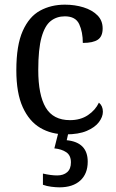

<svg xmlns="http://www.w3.org/2000/svg" viewBox="-20 -566 497 823"><path d="M262 10Q200 10 152.5 -18Q105 -46 77.5 -106.5Q50 -167 50 -265Q50 -372 77.5 -433.5Q105 -495 152 -520.5Q199 -546 258 -546Q301 -546 338 -534.5Q375 -523 397.5 -500.5Q420 -478 420 -444Q420 -410 399.5 -396Q379 -382 335 -382Q335 -429 319.5 -462.5Q304 -496 258 -496Q223 -496 197.5 -476Q172 -456 158 -406Q144 -356 144 -266Q144 -159 176 -105Q208 -51 280 -51Q325 -51 357 -72.5Q389 -94 404 -126Q421 -112 421 -87Q421 -65 404 -42.5Q387 -20 352 -5Q317 10 262 10ZM235 237Q220 237 200 234.5Q180 232 164 226V178Q199 186 225 186Q252 186 268 172Q284 158 284 130Q284 100 264 86.5Q244 73 213 70L233 -9H276L266 35Q356 44 356 127Q356 179 324 208Q292 237 235 237Z"/></svg>

Font: Noto Serif Myanmar SemCond
Style: Regular
Weight: 400
Width: 4
Designer: Ben Mitchell and the Monotype Design Team
Foundry: Monotype Imaging Inc.
Version: Version 2.106; ttfautohint (v1.8.4.7-5d5b)